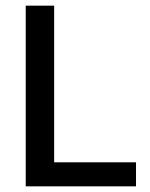

<svg xmlns="http://www.w3.org/2000/svg" viewBox="-20 -659 530 679"><path d="M171.5 0H71V-639H171.5ZM126 -85H461V0H126Z"/></svg>

Font: Anek Bangla Medium Medium
Style: Regular
Weight: 500
Version: Version 1.003